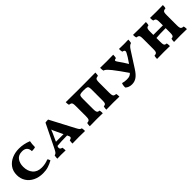

<svg xmlns="http://www.w3.org/2000/svg" viewBox="292 -1672 2845 2845"><g transform="rotate(-45 1714.5 -250.0)"><path d="M539 -354Q529 -348 507.5 -345.5Q486 -343 465 -343Q462 -445 359 -445Q282 -445 245.5 -395.5Q209 -346 209 -271Q209 -180 257.5 -123.5Q306 -67 398 -67Q472 -67 540 -96Q557 -81 562 -52Q513 -25 463.5 -9Q414 7 351 7Q264 7 196.5 -26Q129 -59 92 -117.5Q55 -176 55 -252Q55 -333 96.5 -390.5Q138 -448 206.5 -477.5Q275 -507 355 -507Q452 -507 549 -468Q539 -421 539 -354Z M1233 2Q1203 0 1107 0Q998 0 969 2Q969 -36 975 -60Q996 -65 1006 -72Q1016 -79 1016 -91Q1016 -102 1009 -116L998 -139Q865 -139 787 -130L786 -127Q779 -113 779 -99Q779 -66 820 -60Q826 -36 826 2Q788 0 730 0Q669 0 652 2Q652 -32 659 -61Q680 -64 693 -78Q706 -92 727 -134L906 -500Q920 -503 934 -504Q948 -505 965 -505L1165 -125Q1185 -86 1197.5 -74Q1210 -62 1227 -60Q1233 -42 1233 2ZM974 -190 931 -281 922 -301Q903 -338 893 -368Q886 -346 867 -304L857 -283L815 -190Z M1339 -59Q1364 -61 1376 -68Q1388 -75 1392.5 -92.5Q1397 -110 1397 -147V-355Q1397 -391 1392.5 -407.5Q1388 -424 1376.5 -430.5Q1365 -437 1339 -441Q1332 -463 1332 -502Q1390 -500 1573 -500H1718Q1881 -500 1953 -502Q1953 -462 1946 -441Q1920 -438 1908 -431.5Q1896 -425 1891.5 -408Q1887 -391 1887 -355V-147Q1887 -110 1892 -92.5Q1897 -75 1909 -68Q1921 -61 1947 -59Q1953 -40 1953 2Q1895 0 1822 0Q1753 0 1679 2Q1679 -12 1681 -30.5Q1683 -49 1687 -59Q1709 -61 1719 -68Q1729 -75 1732.5 -92Q1736 -109 1736 -147V-353Q1736 -393 1731.5 -410Q1727 -427 1713 -432Q1697 -439 1642 -439Q1588 -439 1571 -432Q1557 -427 1552 -410Q1547 -393 1547 -353V-147Q1547 -110 1551.5 -92.5Q1556 -75 1566.5 -68Q1577 -61 1599 -59Q1605 -40 1605 2Q1549 0 1481 0Q1408 0 1332 2Q1332 -13 1334 -31Q1336 -49 1339 -59Z M2644 -502Q2644 -470 2636 -438Q2615 -433 2597 -416.5Q2579 -400 2557 -365L2403 -125Q2359 -56 2315 -24.5Q2271 7 2215 7Q2150 7 2110 -31Q2109 -36 2109 -47Q2109 -85 2122 -112Q2144 -106 2163.5 -102.5Q2183 -99 2212 -99Q2250 -99 2271.5 -108Q2293 -117 2311 -137Q2219 -271 2155 -352Q2112 -404 2092.5 -419.5Q2073 -435 2058 -438Q2052 -458 2052 -502Q2108 -500 2187 -500Q2275 -500 2327 -502Q2327 -459 2320 -438Q2301 -435 2292.5 -430Q2284 -425 2284 -417Q2284 -408 2299 -386Q2351 -314 2396 -239Q2464 -336 2485 -380Q2494 -397 2494 -408Q2494 -432 2454 -438Q2447 -461 2447 -502Q2495 -500 2550 -500Q2604 -500 2644 -502Z M3361 -59Q3368 -41 3368 2Q3310 0 3238 0Q3170 0 3098 2Q3098 -13 3100 -31Q3102 -49 3105 -59Q3126 -61 3136.5 -67.5Q3147 -74 3151 -91.5Q3155 -109 3155 -145V-231Q3019 -231 2955 -224V-145Q2955 -109 2959 -91.5Q2963 -74 2973.5 -67.5Q2984 -61 3006 -59Q3012 -40 3012 2Q2956 0 2890 0Q2816 0 2742 2Q2742 -13 2744 -31Q2746 -49 2749 -59Q2774 -61 2786 -67.5Q2798 -74 2802.5 -91.5Q2807 -109 2807 -145V-357Q2807 -392 2802.5 -408Q2798 -424 2786.5 -430.5Q2775 -437 2749 -441Q2742 -463 2742 -502Q2800 -500 2884 -500Q2944 -500 3012 -502Q3012 -461 3005 -441Q2984 -438 2973.5 -430.5Q2963 -423 2959 -405.5Q2955 -388 2955 -353V-289H3155V-353Q3155 -388 3151 -405Q3147 -422 3136.5 -429.5Q3126 -437 3104 -441Q3098 -465 3098 -502Q3154 -500 3231 -500Q3296 -500 3368 -502Q3368 -464 3361 -441Q3335 -438 3323 -431.5Q3311 -425 3306.5 -408.5Q3302 -392 3302 -357V-145Q3302 -109 3307 -91.5Q3312 -74 3324 -67.5Q3336 -61 3361 -59Z"/></g></svg>

Font: Vollkorn SC
Style: Bold
Weight: 700
Designer: Friedrich Althausen
Foundry: Friedrich Althausen
Version: Version 4.015